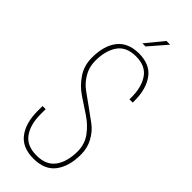

<svg xmlns="http://www.w3.org/2000/svg" viewBox="-273 -874 914 914"><g transform="rotate(45 184.5 -417.0)"><path d="M236 -839H261L184 -750H163ZM185 -705Q260 -705 295 -657Q330 -609 330 -531V-518H308V-532Q308 -600 279 -642.5Q250 -685 186 -685Q121 -685 92 -643Q63 -601 63 -533Q63 -491 83 -457Q103 -423 132.5 -401.5Q162 -380 197 -355Q232 -330 261.5 -308Q291 -286 311 -249.5Q331 -213 331 -169Q331 -90 295.5 -42.5Q260 5 184 5Q109 5 73.5 -42.5Q38 -90 38 -169V-203H59V-168Q59 -99 89 -57.5Q119 -16 184 -16Q249 -16 279 -57.5Q309 -99 309 -168Q309 -217 281.5 -254.5Q254 -292 214.5 -318Q175 -344 135.5 -370.5Q96 -397 68.5 -438Q41 -479 41 -532Q41 -612 76.5 -658Q112 -704 185 -705Z"/></g></svg>

Font: Bebas Neue Light
Style: Regular
Weight: 300
Designer: Ryoichi Tsunekawa
Foundry: Ryoichi Tsunekawa
Version: Version 001.003; ttfautohint (v1.5.65-e2d9)